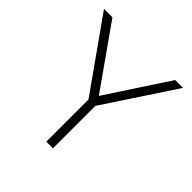

<svg xmlns="http://www.w3.org/2000/svg" viewBox="-183 -849 998 998"><g transform="rotate(45 315.5 -350.0)"><path d="M301 0V-310L25 -700H87L326 -361L548 -700H606L350 -312V0Z"/></g></svg>

Font: Lexend Deca ExtraLight
Style: Regular
Weight: 200
Designer: Bonnie Shaver-Troup, Thomas Jockin
Foundry: Lexend
Version: Version 1.008; ttfautohint (v1.8.4.7-5d5b)